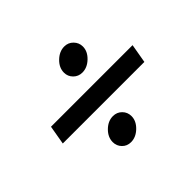

<svg xmlns="http://www.w3.org/2000/svg" viewBox="-126 -765 932 932"><g transform="rotate(-45 340.0 -299.0)"><path d="M310 -489Q310 -523 338.5 -550.5Q367 -578 401 -578Q428 -578 446.5 -559Q465 -540 465 -514Q465 -481 436.5 -453.5Q408 -426 374 -426Q347 -426 328.5 -444.5Q310 -463 310 -489ZM80 -348H640L623 -250H63ZM239 -83Q239 -117 267 -144.5Q295 -172 329 -172Q356 -172 374.5 -153.5Q393 -135 393 -108Q393 -75 364.5 -47.5Q336 -20 302 -20Q275 -20 257 -38.5Q239 -57 239 -83Z"/></g></svg>

Font: KoHo
Style: Bold Italic
Weight: 700
Italic angle: -10°
Version: Version 1.000; ttfautohint (v1.6)